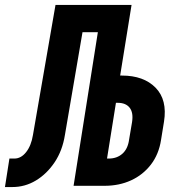

<svg xmlns="http://www.w3.org/2000/svg" viewBox="-75 -750 695 775"><path d="M-55 5 -37 -110H-17Q10 -110 30.5 -136Q51 -162 58 -205L149 -730H456L410 -445H417Q505 -445 553 -396Q601 -347 587 -259L575 -185Q566 -127 534 -85.5Q502 -44 454 -22Q406 0 347 0H222L320 -620H258L187 -205Q177 -142 145.5 -95Q114 -48 70 -21.5Q26 5 -25 5ZM357 -110H364Q397 -110 419 -129.5Q441 -149 446 -186L458 -257Q464 -295 448.5 -315Q433 -335 400 -335H393Z"/></svg>

Font: JetBrains Mono ExtraBold
Style: Italic
Weight: 800
Italic angle: -9°
Monospace: yes
Designer: Philipp Nurullin, Konstantin Bulenkov
Foundry: JetBrains
Version: Version 2.305; ttfautohint (v1.8.4.7-5d5b)